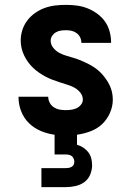

<svg xmlns="http://www.w3.org/2000/svg" viewBox="-20 -548 540 788"><path d="M150 220V142H250Q256 142 262 141Q268 140 273.5 137Q279 134 282 128.5Q285 123 285 116Q285 110 282.5 103.5Q280 97 275 93Q270 89 263.5 87.5Q257 86 250 86H204V5Q175 1 147.5 -10.5Q120 -22 99 -42.5Q78 -63 67 -91Q56 -119 56 -149V-151H178V-150Q178 -138 184 -126.5Q190 -115 200.5 -108Q211 -101 223.5 -98.5Q236 -96 249 -96Q260 -96 272 -97.5Q284 -99 294.5 -104Q305 -109 312.5 -118.5Q320 -128 320 -139Q320 -155 309.5 -168Q299 -181 285 -188.5Q271 -196 256 -200.5Q241 -205 226 -210Q211 -215 196 -220.5Q181 -226 167 -233.5Q153 -241 140 -250Q127 -259 115.5 -270Q104 -281 95 -293.5Q86 -306 79 -320.5Q72 -335 68.5 -350.5Q65 -366 65 -382Q65 -404 72 -425.5Q79 -447 92.5 -464.5Q106 -482 124.5 -495Q143 -508 164 -515.5Q185 -523 207 -525.5Q229 -528 251 -528Q274 -528 296.5 -525Q319 -522 340 -513.5Q361 -505 379.5 -491.5Q398 -478 411 -459.5Q424 -441 430 -418.5Q436 -396 436 -374V-372H314Q314 -384 309 -394.5Q304 -405 294.5 -412Q285 -419 274 -421.5Q263 -424 251 -424Q241 -424 230 -422.5Q219 -421 209.5 -415.5Q200 -410 194 -401Q188 -392 188 -381Q188 -365 198.5 -352Q209 -339 222.5 -331.5Q236 -324 251.5 -319.5Q267 -315 282 -310.5Q297 -306 311.5 -300Q326 -294 340 -287Q354 -280 367.5 -271Q381 -262 392 -251Q403 -240 412.5 -227Q422 -214 429 -200Q436 -186 439.5 -170.5Q443 -155 443 -139Q443 -111 431 -84Q419 -57 398.5 -38Q378 -19 351 -9Q324 1 296 5V46Q310 50 322 58Q334 66 342.5 77Q351 88 354.5 102Q358 116 358 130Q358 150 350 169Q342 188 326 199.5Q310 211 290 215.5Q270 220 250 220Z"/></svg>

Font: Iosevka Curly Extrabold
Style: Regular
Weight: 800
Monospace: yes
Designer: Belleve Invis
Foundry: Belleve Invis
Version: Version 22.1.2; ttfautohint (v1.8.4)